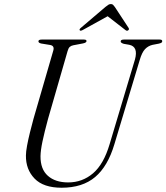

<svg xmlns="http://www.w3.org/2000/svg" viewBox="-20 -890 799 922"><path d="M506.5 -198 628 -604Q645 -666 600.5 -675L574.5 -679.5Q559.5 -684 559.5 -691Q559.5 -700 574.5 -700H747Q759 -700 759 -692.5Q759 -688 756 -685.5Q753 -683 743 -680.5L712 -674.5Q691 -669.5 676.2 -653.8Q661.5 -638 651 -602L529.5 -198Q498 -91.5 437 -40Q376 11.5 276 11.5Q188.5 11.5 146 -32.5Q103.5 -76.5 104.5 -143.5Q104.5 -161 110 -190.8Q115.5 -220.5 124 -254.8Q132.5 -289 141 -320L236 -647.5Q242.5 -670 221 -674L178 -681Q164.5 -684 164.5 -691.5Q164.5 -700 180 -700H383.5Q395.5 -700 395.5 -693Q395.5 -685 378.5 -681.5L331.5 -672.5Q321.5 -670.5 315 -664.8Q308.5 -659 304.5 -644.5L210.5 -318.5Q193 -253.5 184 -210.8Q175 -168 174.5 -140Q174 -77.5 209.8 -45.8Q245.5 -14 307.5 -14Q375.5 -14 426.8 -57.8Q478 -101.5 506.5 -198ZM595 -744Q589.5 -740 582 -746L497 -812L377.5 -746Q367 -740.5 363.5 -744Q359 -748.5 368 -756L486 -856.5Q494 -863 499.8 -866.8Q505.5 -870.5 512.5 -870.5Q519 -870.5 523 -866.8Q527 -863 531.5 -856.5L597.5 -756Q602 -748.5 595 -744Z"/></svg>

Font: Fraunces 72pt S000 Light
Style: Italic
Weight: 300
Italic angle: -16°
Version: Version 1.000; ttfautohint (v1.8.3)